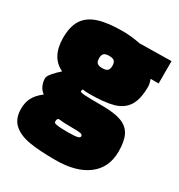

<svg xmlns="http://www.w3.org/2000/svg" viewBox="-174 -636 910 975"><g transform="rotate(30 281.0 -149.0)"><path d="M12 81Q12 45 26 17Q40 -11 76 -39Q59 -50 49.5 -70.5Q40 -91 40 -114Q40 -126 58 -147Q76 -168 98 -187Q17 -225 17 -338Q17 -405 42.5 -444Q68 -483 121.5 -500.5Q175 -518 265 -518Q311 -518 368 -507L553 -510V-379H506Q515 -354 515 -338Q515 -264 490 -225Q465 -186 413.5 -171.5Q362 -157 273 -157Q253 -157 235 -160Q231 -154 231 -148Q231 -142 257 -140Q283 -138 362 -138Q433 -138 473.5 -123Q514 -108 532 -73.5Q550 -39 550 22Q550 117 482 168.5Q414 220 293 220Q199 220 139.5 210Q80 200 46 169.5Q12 139 12 81ZM305 -339Q305 -359 296 -367Q287 -375 266 -375Q245 -375 236 -367Q227 -359 227 -339Q227 -319 236 -311Q245 -303 266 -303Q287 -303 296 -311Q305 -319 305 -339ZM347 50Q347 40 334 37.5Q321 35 281 35Q232 35 204 31Q198 34 196.5 38.5Q195 43 195 53Q195 60 214 63Q233 66 274 66Q316 66 331.5 62.5Q347 59 347 50Z"/></g></svg>

Font: Cairo Black
Style: Regular
Weight: 900
Designer: Mohamed Gaber, Accademia di Belle Arti di Urbino and others
Foundry: Kief Type Foundry, Accademia di Belle Arti di Urbino and others
Version: Version 3.011